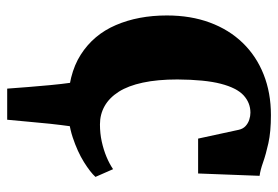

<svg xmlns="http://www.w3.org/2000/svg" viewBox="-140 -454 774 534"><g transform="rotate(90 247.0 -187.0)"><path d="M226.5 180Q224.5 150.5 222 121Q219.5 91.5 216.8 61Q214 30.5 209.5 -2H332Q327.5 30.5 324.2 61Q321 91.5 318.5 121Q316 150.5 313 180ZM275 11Q188 11 132.2 -24.5Q76.5 -60 49.8 -122.2Q23 -184.5 23 -264Q23 -330.5 42.8 -383.8Q62.5 -437 99.2 -475Q136 -513 187 -533.2Q238 -553.5 300 -553.5Q346.5 -553.5 378 -546.5Q409.5 -539.5 431.2 -531.8Q453 -524 469 -522L462.5 -351H365.5L341 -464Q338.5 -475.5 330.8 -482.8Q323 -490 313 -493.2Q303 -496.5 293.5 -496.5Q266 -496.5 245.2 -477.5Q224.5 -458.5 213 -414.2Q201.5 -370 201 -293.5Q201 -238 209.8 -197.2Q218.5 -156.5 235.2 -130.2Q252 -104 275 -91Q298 -78 326 -78Q351 -78 373.8 -83Q396.5 -88 416.2 -96.2Q436 -104.5 450.5 -114.5L472 -65.5Q459.5 -51.5 430.8 -33.5Q402 -15.5 362 -2.2Q322 11 275 11Z"/></g></svg>

Font: Merriweather 60pt Black
Style: Regular
Weight: 900
Version: Version 2.100